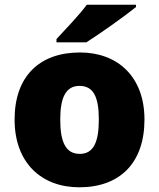

<svg xmlns="http://www.w3.org/2000/svg" viewBox="-20 -852 677 816"><path d="M558 -822V-832H349C316 -787 254 -723 220 -686V-672H347C401 -706 511 -784 558 -822ZM594 -344C594 -527 479 -629 320 -629C147 -629 42 -527 42 -344C42 -159 157 -56 317 -56C489 -56 594 -159 594 -344ZM236 -344C236 -438 260 -487 318 -487C378 -487 400 -438 400 -344C400 -249 378 -198 319 -198C259 -198 236 -249 236 -344Z"/></svg>

Font: Noto Sans Malayalam UI Black
Style: Regular
Weight: 900
Designer: Jelle Bosma - Monotype Design Team
Foundry: Monotype Imaging Inc.
Version: Version 2.104